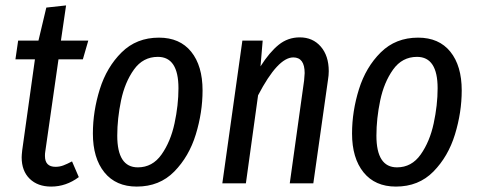

<svg xmlns="http://www.w3.org/2000/svg" viewBox="-20 -677 1763 709"><path d="M147 -116Q146 -111 146 -101Q146 -61 185 -61Q200 -61 213.5 -66Q227 -71 246 -81L271 -23Q224 12 169 12Q119 12 89.5 -17Q60 -46 60 -96Q60 -104 62 -122L109 -458H37L47 -527H122L151 -649L224 -657L205 -527H306L286 -458H196Z M323 -184Q323 -266 348.5 -347.5Q374 -429 429 -483.5Q484 -538 567 -538Q644 -538 686 -486Q728 -434 728 -343Q728 -262 703 -180.5Q678 -99 623.5 -43.5Q569 12 485 12Q408 12 365.5 -40.5Q323 -93 323 -184ZM639 -351Q639 -467 563 -467Q508 -467 474.5 -420Q441 -373 427 -306Q413 -239 413 -176Q413 -59 489 -59Q543 -59 576.5 -106.5Q610 -154 624.5 -221.5Q639 -289 639 -351Z M1194 -414Q1194 -399 1191 -381L1137 0H1050L1103 -380Q1105 -400 1105 -407Q1105 -465 1063 -465Q1006 -465 933 -325L888 0H801L875 -527H950L942 -432Q975 -484 1009 -511.5Q1043 -539 1087 -539Q1135 -539 1164.5 -505Q1194 -471 1194 -414Z M1280 -184Q1280 -266 1305.5 -347.5Q1331 -429 1386 -483.5Q1441 -538 1524 -538Q1601 -538 1643 -486Q1685 -434 1685 -343Q1685 -262 1660 -180.5Q1635 -99 1580.5 -43.5Q1526 12 1442 12Q1365 12 1322.5 -40.5Q1280 -93 1280 -184ZM1596 -351Q1596 -467 1520 -467Q1465 -467 1431.5 -420Q1398 -373 1384 -306Q1370 -239 1370 -176Q1370 -59 1446 -59Q1500 -59 1533.5 -106.5Q1567 -154 1581.5 -221.5Q1596 -289 1596 -351Z"/></svg>

Font: Fira Sans Compressed
Style: Italic
Weight: 400
Width: 1
Italic angle: -8°
Designer: bBox Type GmbH & Carrois Corporate GbR & Edenspiekermann AG
Foundry: bBox Type GmbH & Carrois Corporate GbR & Edenspiekermann AG
Version: Version 4.301